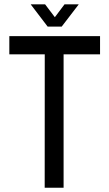

<svg xmlns="http://www.w3.org/2000/svg" viewBox="-20 -877 511 897"><path d="M188.8 0 189.1 -623.1 261.9 -708.3H277.1V0ZM23.6 -623.1V-708.3H261.9L189.1 -623.1ZM277.1 -623.1V-708.3H447.4V-623.1ZM202.6 -752.8 124.1 -855.7V-856.7H190.7L262.5 -762ZM203.3 -752.8 281.4 -856.7H347.2V-855.7L268.3 -752.8Z"/></svg>

Font: Foldit Thin
Style: Regular
Weight: 100
Designer: Sophia Tai
Foundry: Sophia Tai
Version: Version 1.003